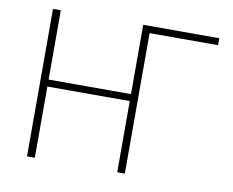

<svg xmlns="http://www.w3.org/2000/svg" viewBox="-77 -797 1084 895"><g transform="rotate(10 465.5 -349.0)"><path d="M104 0V-698H141V-370H531V-698H891V-665H567V0H531V-337H141V0Z"/></g></svg>

Font: IBM Plex Sans ExtraLight
Style: Regular
Weight: 250
Designer: Mike Abbink, Paul van der Laan, Pieter van Rosmalen
Foundry: Bold Monday
Version: Version 3.201